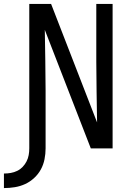

<svg xmlns="http://www.w3.org/2000/svg" viewBox="-61 -755 681 977"><path d="M-41 202V128Q-23 128 -6 125Q11 122 26.5 114.5Q42 107 54 94.5Q66 82 74 66.5Q82 51 85 34Q88 17 88 0V-735H199L433 -132Q432 -209 430.5 -286.5Q429 -364 429 -441V-735H512V0H401L167 -603Q168 -526 169.5 -448.5Q171 -371 171 -294V0Q171 28 165.5 55.5Q160 83 147 107Q134 131 113 150.5Q92 170 67 181.5Q42 193 14.5 197.5Q-13 202 -41 202Z"/></svg>

Font: Iosevka Meiseki Sans
Style: Regular
Weight: 400
Monospace: yes
Designer: Belleve Invis
Foundry: Belleve Invis
Version: Version 11.2.6; ttfautohint (v1.8.4)